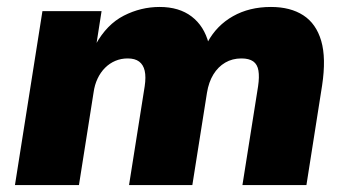

<svg xmlns="http://www.w3.org/2000/svg" viewBox="-20 -532 1002 552"><path d="M23 0 102 -500H272L257 -404H255Q287 -462 336 -487Q385 -512 439 -512Q495 -512 531 -484.5Q567 -457 580 -407L577 -411Q603 -459 650 -485.5Q697 -512 759 -512Q815 -512 852 -488Q889 -464 903.5 -414.5Q918 -365 906 -286L861 0H677L722 -284Q726 -311 723 -329Q720 -347 708 -355.5Q696 -364 674 -364Q648 -364 627.5 -352Q607 -340 593.5 -318Q580 -296 575 -265L533 0H351L396 -284Q400 -311 396 -328.5Q392 -346 380 -355Q368 -364 347 -364Q328 -364 311.5 -357Q295 -350 282 -337Q269 -324 260.5 -306Q252 -288 249 -266L207 0Z"/></svg>

Font: Nunito Sans 9pt Black
Style: Italic
Weight: 900
Italic angle: -9°
Version: Version 3.101;gftools[0.9.27]